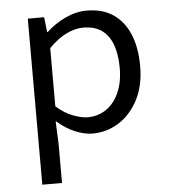

<svg xmlns="http://www.w3.org/2000/svg" viewBox="-51 -544 702 796"><g transform="rotate(-5 300.0 -146.5)"><path d="M93 205V-486H161L168 -424H171Q205 -456 249.5 -477Q294 -498 339 -498Q405 -498 449.5 -467.5Q494 -437 517 -381.5Q540 -326 540 -250Q540 -168 509 -109Q478 -50 428 -19Q378 12 319 12Q286 12 246.5 -4.5Q207 -21 174 -51H171L175 41V205ZM305 -57Q348 -57 382 -80Q416 -103 435.5 -146.5Q455 -190 455 -250Q455 -303 441 -343.5Q427 -384 397 -406.5Q367 -429 318 -429Q285 -429 248.5 -411.5Q212 -394 175 -356V-114Q210 -83 245.5 -70Q281 -57 305 -57Z"/></g></svg>

Font: Source Code Pro
Style: Regular
Weight: 400
Monospace: yes
Designer: Paul D. Hunt, Teo Tuominen
Foundry: Adobe Systems Incorporated
Version: Version 1.018;hotconv 1.0.116;makeotfexe 2.5.65601